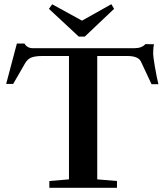

<svg xmlns="http://www.w3.org/2000/svg" viewBox="-20 -892 781 912"><path d="M354 -718.3 212.4 -850.1 228 -871.6 369.6 -793.9 508.8 -872.1 522 -850.1 382.8 -718.3ZM214.4 0V-32.2L307.6 -40V-626H181.6Q148.4 -626 129.9 -619.1Q111.3 -612.3 99.1 -591.3L42.5 -493.2H9.3L60.1 -685.1H96.2Q109.4 -663.1 135.3 -663.1H618.7Q653.3 -663.1 670.9 -682.6L711.9 -681.6Q707.5 -668.5 707.5 -636.7Q707.5 -624 715.8 -574.7Q724.1 -525.4 732.4 -492.2H699.7L649.4 -599.6Q636.7 -626 585 -626H441.9V-40L535.6 -32.2V0Z"/></svg>

Font: Elstob 10pt SemiBold
Style: Regular
Weight: 600
Designer: Peter S. Baker
Version: Version 1.015